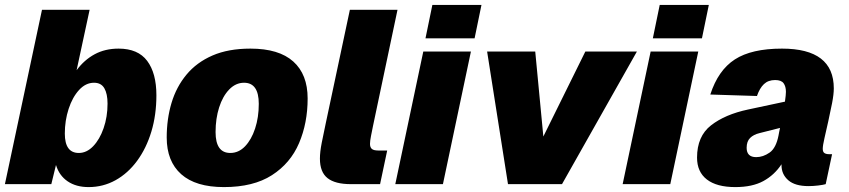

<svg xmlns="http://www.w3.org/2000/svg" viewBox="-21 -750 3456 782"><path d="M340 12Q289 12 254.5 -11.5Q220 -35 207 -78L188 0H-1L150 -710H344L291 -464Q322 -506 364.5 -529Q407 -552 462 -552Q541 -552 578.5 -502Q616 -452 616 -362Q616 -282 595.5 -214Q575 -146 537.5 -95Q500 -44 449.5 -16Q399 12 340 12ZM300 -127Q332 -127 358.5 -154.5Q385 -182 401 -228Q417 -274 417 -328Q417 -368 404 -390.5Q391 -413 362 -413Q328 -413 301 -383.5Q274 -354 258.5 -306.5Q243 -259 243 -206Q243 -127 300 -127Z M891 12Q776 12 717 -40.5Q658 -93 658 -190Q658 -265 677.5 -330.5Q697 -396 738.5 -446Q780 -496 844.5 -524Q909 -552 999 -552Q1115 -552 1173.5 -499.5Q1232 -447 1232 -349Q1232 -249 1197 -167Q1162 -85 1086.5 -36.5Q1011 12 891 12ZM917 -127Q951 -127 977 -154Q1003 -181 1018 -226.5Q1033 -272 1033 -327Q1033 -413 973 -413Q939 -413 912.5 -385.5Q886 -358 871.5 -312.5Q857 -267 857 -212Q857 -127 917 -127Z M1408 0Q1344 0 1313 -24.5Q1282 -49 1282 -104Q1282 -131 1289.5 -169Q1297 -207 1306 -249L1404 -710H1598L1498 -236Q1494 -216 1490 -196Q1486 -176 1486 -164Q1486 -150 1493.5 -143.5Q1501 -137 1520 -137H1556L1527 0Z M1589 0 1703 -540H1897L1783 0ZM1712 -594 1740 -730H1940L1912 -594Z M2048 0 1963 -540H2159L2192 -194L2363 -540H2573L2268 0Z M2515 0 2629 -540H2823L2709 0ZM2638 -594 2666 -730H2866L2838 -594Z M3162 -77Q3162 -80 3162 -81Q3133 -37 3088 -12.5Q3043 12 2974 12Q2898 12 2858 -19Q2818 -50 2818 -108Q2818 -195 2875 -239.5Q2932 -284 3026 -304L3176 -336Q3180 -364 3180 -376Q3180 -398 3170.5 -411Q3161 -424 3136 -424Q3108 -424 3090.5 -407.5Q3073 -391 3062 -359L2872 -365Q2904 -464 2972 -508Q3040 -552 3164 -552Q3375 -552 3375 -390Q3375 -366 3368 -330Q3361 -294 3352.5 -256Q3344 -218 3337 -187.5Q3330 -157 3330 -144Q3330 -131 3337 -126.5Q3344 -122 3356 -122H3368L3342 0Q3332 3 3311.5 5.5Q3291 8 3272 8Q3217 8 3189.5 -16Q3162 -40 3162 -77ZM3020 -148Q3020 -110 3059 -110Q3087 -110 3113.5 -128.5Q3140 -147 3150 -199Q3151 -205 3152.5 -212.5Q3154 -220 3156 -229L3073 -208Q3048 -202 3034 -188Q3020 -174 3020 -148Z"/></svg>

Font: Geist Black
Style: Italic
Weight: 900
Italic angle: -12°
Designer: Basement.studio, Andrés Briganti, Mateo Zaragoza
Foundry: Basement.studio, Vercel, Andrés Briganti, Guido Ferreyra, Mateo Zaragoza
Version: Version 1.500; ttfautohint (v1.8.4.7-5d5b)